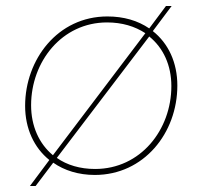

<svg xmlns="http://www.w3.org/2000/svg" viewBox="-20 -580 677 642"><path d="M80 42H99L158 -36C195 -10 243 5 297 5C461 5 573 -135 573 -294C573 -371 543 -435 491 -476L554 -560H535L479 -485C441 -511 394 -525 339 -525C173 -525 64 -381 64 -226C64 -150 94 -86 145 -45ZM298 -15C248 -15 204 -28 170 -52L479 -458C526 -420 553 -362 553 -292C553 -146 450 -15 298 -15ZM84 -228C84 -374 187 -505 338 -505C388 -505 431 -492 466 -469L157 -61C111 -99 84 -158 84 -228Z"/></svg>

Font: Fixel Display 20240404 Thin
Style: Italic
Weight: 100
Italic angle: -10°
Designer: AlfaBravo + MacPaw
Foundry: Kyrylo Tkachov, Marchela Mozhyna, Serhii Makarenko, Maria Weinstein, Zakhar Kryvoshyya
Version: Version 1.211;Glyphs 3.2 (3225)